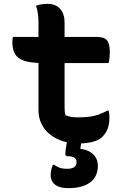

<svg xmlns="http://www.w3.org/2000/svg" viewBox="-20 -729 640 993"><path d="M47 -538H481Q519 -538 533.5 -520.5Q548 -503 548 -458Q548 -448 547 -438Q546 -428 545 -419.5Q544 -411 542 -403H206Q159 -403 127.5 -409Q96 -415 77.5 -428.5Q59 -442 51.5 -463Q44 -484 44 -513Q44 -518 44.5 -522.5Q45 -527 45.5 -531Q46 -535 47 -538ZM542 -157Q544 -149 545 -139.5Q546 -130 546 -122Q546 -88 537 -64Q528 -40 510 -22Q502 -14 490.5 -7.5Q479 -1 463.5 3.5Q448 8 429 10.5Q410 13 386 13Q341 13 303 0.5Q265 -12 237 -35Q209 -58 194 -89.5Q179 -121 179 -160Q179 -216 179 -272.5Q179 -329 179 -384.5Q179 -440 179 -496.5Q179 -553 179 -608Q179 -632 176.5 -655Q174 -678 166 -700Q182 -705 198 -707Q214 -709 229 -709Q253 -709 272 -698.5Q291 -688 302.5 -666.5Q314 -645 314 -612Q314 -556 314 -502Q314 -448 314 -393Q314 -338 314 -283.5Q314 -229 314 -174Q314 -162 315 -152Q316 -142 319 -133Q334 -127 348.5 -124.5Q363 -122 381 -122Q414 -122 440 -125Q466 -128 488.5 -136Q511 -144 536 -157ZM406 -31Q405 -27 403.5 -17.5Q402 -8 401 2.5Q400 13 398.5 21.5Q397 30 396 36V41Q436 45 461 68Q486 91 486 129Q486 185 446 214.5Q406 244 334 244Q301 244 280.5 235Q260 226 251 211Q242 196 242 177Q242 168 243.5 158.5Q245 149 247.5 140Q250 131 253 123H259Q274 133 288.5 138.5Q303 144 328 144Q350 144 363 136Q376 128 376 109Q376 95 365 87Q354 79 331 79Q325 79 321.5 76.5Q318 74 318 68Q318 63 319 51.5Q320 40 322 27.5Q324 15 328 2.5Q332 -10 337 -17Q340 -22 346.5 -25Q353 -28 366.5 -30Q380 -32 406 -31Z"/></svg>

Font: Recursive Monospace Casual
Style: Bold
Weight: 700
Version: Version 1.047